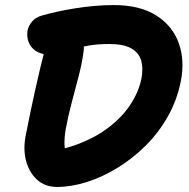

<svg xmlns="http://www.w3.org/2000/svg" viewBox="-20 -729 748 759"><path d="M206 10Q157 10 125.5 -19.5Q94 -49 82.5 -95.5Q71 -142 82 -195Q100 -287 118.5 -370.5Q137 -454 159 -541Q168 -573 187 -586Q206 -599 246 -599Q277 -599 295.5 -579.5Q314 -560 311 -530Q305 -482 291.5 -430Q278 -378 263.5 -323.5Q249 -269 239 -214Q234 -182 235 -156.5Q236 -131 246 -102L147 -126Q231 -136 299 -163.5Q367 -191 417 -231Q467 -271 498 -319.5Q529 -368 539 -418Q547 -459 538 -490Q529 -521 498.5 -538Q468 -555 412 -555Q366 -555 331 -549Q296 -543 269.5 -534Q243 -525 221 -519Q199 -513 178 -513Q144 -513 122.5 -527Q101 -541 93 -563Q85 -585 89 -609Q93 -627 106.5 -643.5Q120 -660 144 -667Q171 -675 205 -682.5Q239 -690 276.5 -696Q314 -702 353 -705.5Q392 -709 429 -709Q533 -709 597.5 -668Q662 -627 686.5 -559Q711 -491 695 -409Q680 -333 643.5 -268.5Q607 -204 555.5 -153Q504 -102 444.5 -65.5Q385 -29 323.5 -9.5Q262 10 206 10Z"/></svg>

Font: Shantell Sans Light
Style: Bold Italic
Weight: 700
Italic angle: -11°
Version: Version 1.011;[c5ecc13dd]